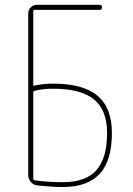

<svg xmlns="http://www.w3.org/2000/svg" viewBox="-20 -750 540 780"><path d="M115.2 -375V-24.4Q115.2 -18.6 120.1 -17.6Q177.7 -9.8 235.4 -9.8Q328.1 -9.8 371.6 -58.6Q415 -107.4 415 -210Q415 -302.7 361.8 -346.2Q308.6 -389.6 195.3 -389.6Q154.3 -389.6 120.1 -380.9Q115.2 -378.9 115.2 -375ZM129.9 2.9Q115.2 1 105 -11.2Q94.7 -23.4 94.7 -38.1V-695.3Q94.7 -710 105 -720.2Q115.2 -730.5 129.9 -730.5H384.8Q394.5 -730.5 394.5 -720.2Q394.5 -710 384.8 -710H120.1Q115.2 -710 115.2 -705.1V-405.3Q115.2 -400.4 120.1 -402.3Q157.2 -410.2 195.3 -410.2Q318.4 -410.2 376.5 -360.8Q434.6 -311.5 434.6 -210Q434.6 -96.7 384.8 -43.5Q335 9.8 235.4 9.8Q189.5 9.8 129.9 2.9Z"/></svg>

Font: Rounded-X Mgen+ 1m thin
Style: Regular
Weight: 100
Designer: [Source Han Sans]
Ryoko NISHIZUKA  (kana & ideographs); Paul D. Hunt (Latin, Greek & Cyrillic); Wenlong ZHANG  (bopomofo
Version: Version 1.059.20150602